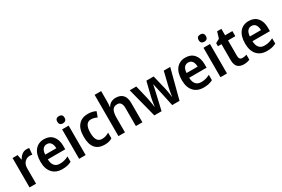

<svg xmlns="http://www.w3.org/2000/svg" viewBox="94 -1957 4494 3062"><g transform="rotate(-30 2341.0 -426.0)"><path d="M334 -603Q345 -603 358.5 -602Q372 -601 384 -598L373 -481Q364 -484 351.5 -485.5Q339 -487 330 -487Q273 -487 233.5 -447Q194 -407 194 -331V-51H74V-593H167L184 -501H190Q211 -543 248 -573Q285 -603 334 -603Z M656 -603Q757 -603 814 -537Q871 -471 871 -359V-293H550Q552 -216 586 -176Q620 -136 683 -136Q729 -136 766.5 -146Q804 -156 845 -177V-78Q808 -59 768 -50Q728 -41 676 -41Q560 -41 494.5 -113Q429 -185 429 -318Q429 -457 490 -530Q551 -603 656 -603ZM656 -512Q611 -512 583.5 -479.5Q556 -447 552 -379H756Q756 -437 731.5 -474.5Q707 -512 656 -512Z M1048 -803Q1077 -803 1095.5 -787Q1114 -771 1114 -736Q1114 -701 1095.5 -685Q1077 -669 1048 -669Q1018 -669 999.5 -685Q981 -701 981 -736Q981 -772 999.5 -787.5Q1018 -803 1048 -803ZM1107 -593V-51H987V-593Z M1454 -41Q1344 -41 1285 -108.5Q1226 -176 1226 -319Q1226 -461 1289 -532Q1352 -603 1462 -603Q1509 -603 1545.5 -593.5Q1582 -584 1608 -570L1573 -474Q1545 -487 1517.5 -494.5Q1490 -502 1464 -502Q1349 -502 1349 -320Q1349 -142 1464 -142Q1503 -142 1534.5 -152.5Q1566 -163 1596 -182V-77Q1566 -58 1532.5 -49.5Q1499 -41 1454 -41Z M1831 -628Q1831 -599 1829 -569.5Q1827 -540 1824 -522H1831Q1853 -563 1891.5 -583Q1930 -603 1976 -603Q2060 -603 2106 -555Q2152 -507 2152 -408V-51H2032V-381Q2032 -502 1947 -502Q1881 -502 1856 -455.5Q1831 -409 1831 -317V-51H1711V-811H1831Z M2650 -290Q2646 -306 2640 -333Q2634 -360 2627.5 -390Q2621 -420 2615 -446Q2609 -472 2606 -487H2603Q2600 -471 2594.5 -444.5Q2589 -418 2582.5 -388.5Q2576 -359 2570 -332.5Q2564 -306 2560 -289L2505 -51H2372L2232 -594H2353L2413 -345Q2419 -318 2424.5 -285Q2430 -252 2435 -221.5Q2440 -191 2442 -169H2446Q2448 -189 2452.5 -218.5Q2457 -248 2462.5 -278Q2468 -308 2473 -329L2539 -594H2673L2737 -329Q2741 -310 2746.5 -280.5Q2752 -251 2756.5 -221Q2761 -191 2762 -169H2766Q2768 -185 2772.5 -213Q2777 -241 2782.5 -272.5Q2788 -304 2795 -332L2859 -594H2978L2836 -51H2701Z M3259 -603Q3360 -603 3417 -537Q3474 -471 3474 -359V-293H3153Q3155 -216 3189 -176Q3223 -136 3286 -136Q3332 -136 3369.5 -146Q3407 -156 3448 -177V-78Q3411 -59 3371 -50Q3331 -41 3279 -41Q3163 -41 3097.5 -113Q3032 -185 3032 -318Q3032 -457 3093 -530Q3154 -603 3259 -603ZM3259 -512Q3214 -512 3186.5 -479.5Q3159 -447 3155 -379H3359Q3359 -437 3334.5 -474.5Q3310 -512 3259 -512Z M3651 -803Q3680 -803 3698.5 -787Q3717 -771 3717 -736Q3717 -701 3698.5 -685Q3680 -669 3651 -669Q3621 -669 3602.5 -685Q3584 -701 3584 -736Q3584 -772 3602.5 -787.5Q3621 -803 3651 -803ZM3710 -593V-51H3590V-593Z M4050 -141Q4070 -141 4089.5 -145Q4109 -149 4128 -155V-63Q4108 -53 4078.5 -47Q4049 -41 4017 -41Q3949 -41 3908 -78.5Q3867 -116 3867 -211V-499H3802V-556L3875 -595L3910 -712H3988V-593H4122V-499H3988V-212Q3988 -141 4050 -141Z M4425 -603Q4526 -603 4583 -537Q4640 -471 4640 -359V-293H4319Q4321 -216 4355 -176Q4389 -136 4452 -136Q4498 -136 4535.5 -146Q4573 -156 4614 -177V-78Q4577 -59 4537 -50Q4497 -41 4445 -41Q4329 -41 4263.5 -113Q4198 -185 4198 -318Q4198 -457 4259 -530Q4320 -603 4425 -603ZM4425 -512Q4380 -512 4352.5 -479.5Q4325 -447 4321 -379H4525Q4525 -437 4500.5 -474.5Q4476 -512 4425 -512Z"/></g></svg>

Font: Noto Sans Tamil UI SemiCondensed SemiBold
Style: Regular
Weight: 600
Width: 4
Designer: Jelle Bosma - Monotype Design Team
Foundry: Monotype Imaging Inc.
Version: Version 2.004; ttfautohint (v1.8.4.7-5d5b)